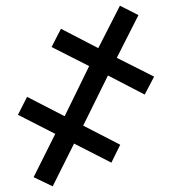

<svg xmlns="http://www.w3.org/2000/svg" viewBox="-20 -651 604 674"><path d="M401 -631 325 -482 194 -550 161 -486 293 -419 207 -243 75 -311 43 -248 174 -181 98 -29 165 3 240 -147 371 -80 402 -143 272 -210 359 -386 488 -319 521 -382 390 -448 466 -598Z"/></svg>

Font: Noto Sans SemiCondensed Medium
Style: Regular
Weight: 500
Width: 4
Designer: Monotype Design Team
Foundry: Monotype Imaging Inc.
Version: Version 2.013